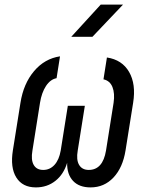

<svg xmlns="http://www.w3.org/2000/svg" viewBox="-20 -805 640 835"><path d="M136 10Q78 10 51 -33Q24 -76 36 -151L69 -358Q82 -441 128 -495.5Q174 -550 241 -560L226 -465Q199 -460 180 -431Q161 -402 154 -358L121 -150Q114 -110 126.5 -88Q139 -66 168 -66Q197 -66 217 -88Q237 -110 244 -150L275 -345H349L318 -150Q311 -110 324 -88Q337 -66 366 -66Q427 -66 441 -150L474 -358Q480 -399 469 -426.5Q458 -454 430 -460L445 -555Q511 -545 541.5 -492Q572 -439 559 -358L526 -151Q514 -76 473.5 -33Q433 10 374 10Q324 10 297.5 -18.5Q271 -47 272 -97Q257 -47 221 -18.5Q185 10 136 10ZM290 -645 418 -785H515L382 -645Z"/></svg>

Font: NKDuy Mono
Style: Italic
Weight: 400
Italic angle: -9°
Monospace: yes
Designer: NKDuy
Foundry: NKDuy
Version: Version 2.251; ttfautohint (v1.8.4.7-5d5b)